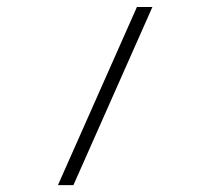

<svg xmlns="http://www.w3.org/2000/svg" viewBox="-20 -538 626 558"><path d="M148.4 0H193.4L422.9 -517.6H377.9Z"/></svg>

Font: Cascadia Code PL ExtraLight
Style: Regular
Weight: 200
Monospace: yes
Designer: Aaron Bell
Foundry: Saja Typeworks
Version: Version 2404.023